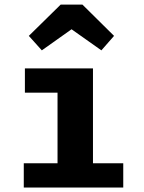

<svg xmlns="http://www.w3.org/2000/svg" viewBox="-20 -836 640 856"><path d="M394.5 -531V-108H529.5V0H86V-108H236.5V-423H91V-531ZM166.5 -611.5 108.5 -676 250.5 -815.5H347.5L488.5 -676L432 -611.5L299 -705.5Z"/></svg>

Font: Fira Code Light
Style: Bold
Weight: 700
Monospace: yes
Version: Version 5.002